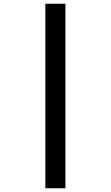

<svg xmlns="http://www.w3.org/2000/svg" viewBox="-20 -777 591 1024"><path d="M222 -757H329V227H222Z"/></svg>

Font: Noto Naskh Arabic
Style: Regular
Weight: 400
Designer: Monotype Design Team, David Williams, Mohamad Dakak and Nizar Qandah
Foundry: Monotype Imaging Inc.
Version: Version 2.013